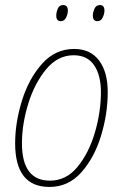

<svg xmlns="http://www.w3.org/2000/svg" viewBox="-20 -731 485 761"><path d="M249 -689Q249 -711 230 -711Q215 -711 209 -696.5Q203 -682 203 -669Q203 -647 221 -647Q235 -647 242 -661.5Q249 -676 249 -689ZM394 -689Q394 -711 376 -711Q361 -711 354.5 -696.5Q348 -682 348 -669Q348 -647 366 -647Q380 -647 387 -661.5Q394 -676 394 -689ZM407 -366Q407 -446 372.5 -491.5Q338 -537 274 -537Q199 -537 146.5 -478Q94 -419 67 -332Q40 -245 40 -163Q40 10 176 10Q251 10 302.5 -48Q354 -106 380.5 -193Q407 -280 407 -366ZM67 -163Q67 -239 92 -320Q117 -401 163 -456.5Q209 -512 272 -512Q326 -512 353 -472.5Q380 -433 380 -366Q380 -288 356.5 -207Q333 -126 288 -70.5Q243 -15 178 -15Q67 -15 67 -163Z"/></svg>

Font: Noto Sans Display SemiCondensed Thin
Style: Italic
Weight: 250
Width: 4
Designer: Monotype Design team
Foundry: Monotype Imaging Inc.
Version: 1.000